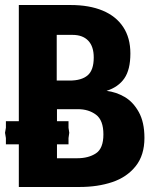

<svg xmlns="http://www.w3.org/2000/svg" viewBox="-23 -745 643 765"><path d="M52 -170H0.5V-195L-3 -216L0.5 -236V-262H52V-725H258.5Q332.5 -725 386 -702.8Q439.5 -680.5 468 -637.2Q496.5 -594 496.5 -532Q496.5 -467.5 472.5 -432.8Q448.5 -398 401.5 -383Q439.5 -378.5 473.5 -358.8Q507.5 -339 530 -298.5Q552.5 -258 552.5 -195.5Q552.5 -126.5 517.5 -82.8Q482.5 -39 424.5 -19.5Q366.5 0 294.5 0H52ZM389 -209.5Q389 -266 359.5 -288Q330 -310 287.5 -310H204V-262H250V-236L253 -216L250 -195V-170H204V-114.5H285Q329.5 -114.5 359.2 -134Q389 -153.5 389 -209.5ZM350.5 -516Q350.5 -560 328.5 -583Q306.5 -606 266 -606H203V-424H254Q302 -424 326.2 -444.8Q350.5 -465.5 350.5 -516Z"/></svg>

Font: JuliaMono ExtraBold
Style: Regular
Weight: 800
Monospace: yes
Designer: cormullion
Foundry: corm
Version: Version 0.055; ttfautohint (v1.8.4)